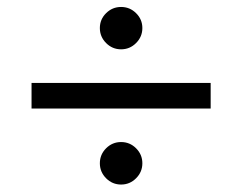

<svg xmlns="http://www.w3.org/2000/svg" viewBox="-20 -584 679 538"><path d="M361.3 -547.1Q378.9 -529.8 378.9 -505.4Q378.9 -481 361.3 -463.4Q343.8 -445.8 319.3 -445.8Q294.9 -445.8 277.3 -463.4Q259.8 -481 259.8 -505.4Q259.8 -529.8 277.3 -547.1Q294.9 -564.5 319.3 -564.5Q343.8 -564.5 361.3 -547.1ZM68.4 -279.8V-351.6H570.3V-279.8ZM361.3 -168.5Q378.9 -150.9 378.9 -126.5Q378.9 -102.1 361.3 -84.5Q343.8 -66.9 319.3 -66.9Q294.9 -66.9 277.3 -84.5Q259.8 -102.1 259.8 -126.5Q259.8 -150.9 277.3 -168.5Q294.9 -186 319.3 -186Q343.8 -186 361.3 -168.5Z"/></svg>

Font: Basically A Sans Serif
Style: Regular
Weight: 400
Designer: Hyung-Suk Kim
Foundry: Mental Design
Version: 1.000